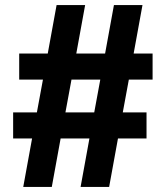

<svg xmlns="http://www.w3.org/2000/svg" viewBox="-20 -740 656 760"><path d="M584 -425V-528H509L544 -720H431L396 -528H282L317 -720H204L169 -528H56V-425H150L126 -295H32V-192H107L72 0H185L220 -192H334L299 0H412L447 -192H560V-295H466L490 -425ZM353 -295H239L263 -425H377Z"/></svg>

Font: Kufam Arabic Latin Roman Bold
Style: Regular
Weight: 700
Designer: Wael Morcos & Artur Schmal
Version: Version 1.200;PS 001.200;hotconv 1.0.88;makeotf.lib2.5.64775